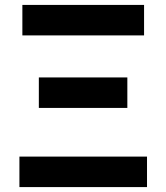

<svg xmlns="http://www.w3.org/2000/svg" viewBox="-20 -761 676 781"><path d="M59 0H578V-124H59ZM138 -322H498V-446H138ZM71 -617H566V-741H71Z"/></svg>

Font: Noto Sans CJK SC
Style: Bold
Weight: 700
Designer: Ryoko NISHIZUKA 西塚涼子 (kana, bopomofo & ideographs); Paul D. Hunt (Latin, Greek & Cyrillic); Sandoll Communications 산돌커뮤니
Foundry: Adobe
Version: Version 2.004;hotconv 1.0.118;makeotfexe 2.5.65603